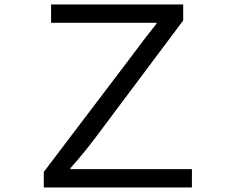

<svg xmlns="http://www.w3.org/2000/svg" viewBox="-20 -805 1040 850"><path d="M206.1 -785.2H791V-714.4L403.8 -197.3Q354 -130.4 292 -61V-56.2H829.6V24.9H173.8V-43.9L566.9 -562Q568.8 -564.9 575.2 -573.2Q624 -639.2 672.9 -700.2V-704.1H206.1Z"/></svg>

Font: BIZ UDPGothic
Style: Regular
Weight: 400
Designer: TypeBank Co., Ltd.
Foundry: Morisawa Inc.
Version: Version 1.051